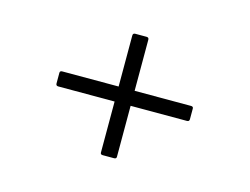

<svg xmlns="http://www.w3.org/2000/svg" viewBox="-61 -579 723 556"><g transform="rotate(15 300.0 -301.0)"><path d="M283 -119Q276 -119 276 -125V-278H107Q100 -278 100 -285V-317Q100 -323 107 -323H276V-476Q276 -483 283 -483H317Q324 -483 324 -476V-323H493Q500 -323 500 -317V-285Q500 -278 493 -278H324V-125Q324 -119 317 -119Z"/></g></svg>

Font: Sofia Sans Light
Style: Regular
Weight: 300
Designer: Botio Nikoltchev, Ani Petrova
Foundry: lettersoup
Version: Version 4.100; ttfautohint (v1.8.3)